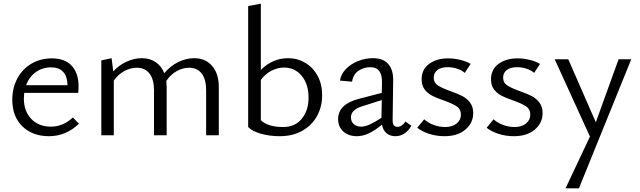

<svg xmlns="http://www.w3.org/2000/svg" viewBox="-20 -737 3484 1046"><path d="M410 -63Q339 5 247 5Q157 5 102 -48.5Q47 -102 47 -193Q47 -259 75 -310.5Q103 -362 152 -390.5Q201 -419 262 -419Q334 -419 371 -378.5Q408 -338 408 -267Q408 -243 406 -231H112Q110 -211 110 -201Q110 -131 150.5 -89Q191 -47 258 -47Q323 -47 377 -97ZM122 -273H348Q345 -370 258 -370Q211 -370 175 -344Q139 -318 122 -273Z M1172 -263V0H1103V-246Q1103 -304 1079 -336Q1055 -368 1010 -368Q977 -368 943.5 -350Q910 -332 886 -296Q888 -276 888 -263V0H819V-246Q819 -304 794.5 -336Q770 -368 725 -368Q692 -368 658.5 -350.5Q625 -333 600 -298V0H532V-408L588 -420L597 -348Q629 -383 670.5 -401.5Q712 -420 753 -420Q796 -420 828 -398.5Q860 -377 875 -338Q908 -378 951 -399Q994 -420 1038 -420Q1099 -420 1135.5 -378Q1172 -336 1172 -263Z M1735 -218Q1735 -157 1708 -106.5Q1681 -56 1628.5 -25.5Q1576 5 1504 5Q1448 5 1401 -8.5Q1354 -22 1332 -45V-704L1401 -717V-356Q1465 -420 1550 -420Q1600 -420 1642.5 -395Q1685 -370 1710 -324.5Q1735 -279 1735 -218ZM1661 -205Q1661 -279 1623.5 -324Q1586 -369 1528 -369Q1493 -369 1459.5 -352Q1426 -335 1401 -302V-82Q1439 -45 1523 -45Q1587 -45 1624 -90Q1661 -135 1661 -205Z M2221 -52Q2207 -26 2184.5 -10.5Q2162 5 2134 5Q2105 5 2086 -11Q2067 -27 2061 -58Q2024 -27 1990.5 -11Q1957 5 1924 5Q1879 5 1850.5 -20.5Q1822 -46 1822 -88Q1822 -170 1937 -199L2060 -231L2061 -289Q2062 -371 1998 -371Q1962 -371 1933 -351.5Q1904 -332 1898 -292L1832 -298Q1837 -332 1863.5 -360Q1890 -388 1929.5 -404Q1969 -420 2012 -420Q2068 -420 2095.5 -388Q2123 -356 2122 -298L2119 -82Q2119 -46 2145 -46Q2157 -46 2168.5 -53.5Q2180 -61 2189 -75ZM1947 -47Q1968 -47 1994.5 -59Q2021 -71 2058 -95L2060 -192L1953 -158Q1892 -139 1892 -98Q1892 -74 1907.5 -60.5Q1923 -47 1947 -47Z M2253 -41 2291 -87Q2312 -68 2342.5 -56.5Q2373 -45 2406 -45Q2444 -45 2467.5 -64Q2491 -83 2491 -112Q2491 -142 2468 -157.5Q2445 -173 2397 -190Q2359 -203 2334.5 -215.5Q2310 -228 2293.5 -249.5Q2277 -271 2277 -305Q2277 -359 2318 -389Q2359 -419 2421 -419Q2454 -419 2487 -411Q2520 -403 2544 -389L2512 -340Q2495 -355 2470 -363Q2445 -371 2418 -371Q2383 -371 2363 -355.5Q2343 -340 2343 -314Q2343 -286 2365.5 -271.5Q2388 -257 2435 -240Q2475 -226 2499 -213.5Q2523 -201 2540.5 -178.5Q2558 -156 2558 -121Q2558 -67 2515.5 -31Q2473 5 2402 5Q2357 5 2317.5 -8Q2278 -21 2253 -41Z M2631 -41 2669 -87Q2690 -68 2720.5 -56.5Q2751 -45 2784 -45Q2822 -45 2845.5 -64Q2869 -83 2869 -112Q2869 -142 2846 -157.5Q2823 -173 2775 -190Q2737 -203 2712.5 -215.5Q2688 -228 2671.5 -249.5Q2655 -271 2655 -305Q2655 -359 2696 -389Q2737 -419 2799 -419Q2832 -419 2865 -411Q2898 -403 2922 -389L2890 -340Q2873 -355 2848 -363Q2823 -371 2796 -371Q2761 -371 2741 -355.5Q2721 -340 2721 -314Q2721 -286 2743.5 -271.5Q2766 -257 2813 -240Q2853 -226 2877 -213.5Q2901 -201 2918.5 -178.5Q2936 -156 2936 -121Q2936 -67 2893.5 -31Q2851 5 2780 5Q2735 5 2695.5 -8Q2656 -21 2631 -41Z M3419 -414 3134 289H3061L3194 7L3002 -414H3076L3226 -71L3350 -414Z"/></svg>

Font: Ysabeau
Style: Regular
Weight: 400
Designer: Christian Thalmann (Catharsis Fonts)
Version: Version 0.003